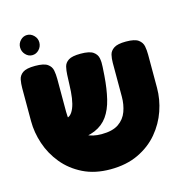

<svg xmlns="http://www.w3.org/2000/svg" viewBox="-112 -851 931 974"><g transform="rotate(-15 353.5 -364.0)"><path d="M350 20Q268 20 206.5 -10.5Q145 -41 104 -91Q63 -141 43 -201Q23 -261 23 -320V-494Q23 -517 27 -538Q31 -559 50 -572.5Q69 -586 115 -586Q161 -586 180 -572.5Q199 -559 203 -538Q207 -517 207 -493V-320Q207 -269 223.5 -234.5Q240 -200 272.5 -182Q305 -164 352 -164Q410 -164 442 -186Q474 -208 487 -244Q500 -280 500 -321V-499Q500 -521 504.5 -540.5Q509 -560 528.5 -573Q548 -586 592 -586Q638 -586 657 -572Q676 -558 680 -537Q684 -516 684 -493V-318Q684 -258 663.5 -198.5Q643 -139 601.5 -89.5Q560 -40 497 -10Q434 20 350 20ZM147 -169V-288H195Q210 -288 221 -298Q232 -308 240.5 -328.5Q249 -349 253.5 -379.5Q258 -410 259 -450L261 -500Q262 -522 266.5 -541.5Q271 -561 290 -573.5Q309 -586 354 -586Q400 -586 419.5 -572.5Q439 -559 443 -537.5Q447 -516 445 -492L442 -446Q437 -379 424.5 -327Q412 -275 387 -240Q362 -205 320 -187Q278 -169 215 -169ZM116 -642Q96 -642 81 -658Q66 -674 66 -696Q66 -717 81 -732.5Q96 -748 116 -748Q136 -748 151.5 -732.5Q167 -717 167 -696Q167 -674 152 -658Q137 -642 116 -642Z"/></g></svg>

Font: Fredoka Light
Style: Bold
Weight: 700
Version: Version 2.001